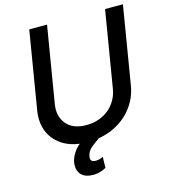

<svg xmlns="http://www.w3.org/2000/svg" viewBox="-133 -831 1004 1144"><g transform="rotate(-15 369.0 -259.0)"><path d="M76 -248.9 155.2 -727.3H264.9L187.1 -257.8Q174.7 -184.3 215.2 -136Q255.3 -88.1 338.4 -88.1Q379.6 -88.1 415 -100.7Q450.3 -113.3 477.3 -135.8Q504.3 -158.4 521.8 -189.6Q539.4 -220.9 545.1 -257.8L622.9 -727.3H733L653.8 -248.9Q645.6 -197.4 622.2 -154.3Q598.7 -111.2 563.7 -78.3Q528.8 -45.5 484 -23.8Q439.3 -2.1 388.5 6.4Q374.6 15.3 362.4 24.7Q350.1 34.1 338.4 43.3Q310.7 65.3 305.8 96.6Q298.7 131.4 335.9 131.4Q350.9 131.4 362.4 127.5Q373.9 123.6 381.7 120L380 187.5Q366.8 195 346.1 201.9Q325.3 208.8 298.7 208.8Q276.3 208.8 258.3 202.8Q240.4 196.7 228.3 184.8Q216.3 172.9 210.8 155.5Q205.3 138.1 207.4 115.1Q208.8 100.1 214.3 85.2Q219.8 70.3 228.2 56.5Q236.5 42.6 247.2 30.5Q257.8 18.5 269.5 8.9Q214.5 1.4 174.7 -21.3Q145.2 -38.4 123.8 -61.8Q102.3 -85.2 89.5 -114Q76.7 -142.8 73.2 -176.7Q69.6 -210.6 76 -248.9Z"/></g></svg>

Font: Inter P Medium
Style: Italic
Weight: 500
Italic angle: 9.39999°
Designer: Rasmus Andersson
Foundry: rsms
Version: Version 3.018;git-588b23468